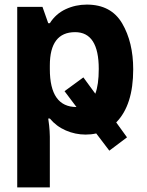

<svg xmlns="http://www.w3.org/2000/svg" viewBox="-20 -576 640 836"><path d="M197 -275V-291Q197 -436 307 -436Q410 -436 410 -276Q410 -207 395 -168L343 -239L261 -179L313 -110Q197 -110 197 -275ZM197 19Q197 14 196 -6Q195 -26 190 -60H197Q225 -26 266.5 -8Q308 10 353 10Q377 10 399 5L456 80L533 22L486 -43Q560 -118 560 -274Q560 -392 512 -474Q464 -556 358 -556Q309 -556 266 -536Q223 -516 197 -475H190L165 -546H55V240H197Z"/></svg>

Font: Noto Sans Mono UI
Style: Bold
Weight: 700
Designer: Monotype Design team
Foundry: Monotype Imaging Inc.
Version: 1.000